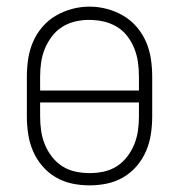

<svg xmlns="http://www.w3.org/2000/svg" viewBox="-20 -551 540 579"><path d="M250 8Q223 8 197 2.5Q171 -3 148 -16.5Q125 -30 107.5 -50.5Q90 -71 79.5 -95.5Q69 -120 65 -146.5Q61 -173 61 -200V-320Q61 -347 65 -373.5Q69 -400 79.5 -424.5Q90 -449 107.5 -469.5Q125 -490 148 -503.5Q171 -517 197 -524Q223 -531 250 -531Q277 -531 303 -524Q329 -517 352 -503.5Q375 -490 392.5 -469.5Q410 -449 420.5 -424.5Q431 -400 435 -373.5Q439 -347 439 -320V-200Q439 -173 435 -146.5Q431 -120 420.5 -95.5Q410 -71 392.5 -50.5Q375 -30 352 -16.5Q329 -3 303 2.5Q277 8 250 8ZM101 -278H399V-320Q399 -342 396 -363.5Q393 -385 385 -405Q377 -425 363.5 -442.5Q350 -460 331 -471Q312 -482 291 -486.5Q270 -491 248 -491Q227 -491 206 -486Q185 -481 167 -469.5Q149 -458 136 -440.5Q123 -423 115 -403.5Q107 -384 104 -362.5Q101 -341 101 -320ZM250 -29Q272 -29 293 -33.5Q314 -38 332 -49.5Q350 -61 363.5 -78.5Q377 -96 385 -116Q393 -136 396 -157Q399 -178 399 -200V-242H101V-200Q101 -178 104 -157Q107 -136 115 -116Q123 -96 136.5 -78.5Q150 -61 168 -49.5Q186 -38 207.5 -33.5Q229 -29 250 -29Z"/></svg>

Font: Zed Sans Extralight
Style: Regular
Weight: 200
Designer: Belleve Invis
Foundry: Belleve Invis
Version: Version 1.0.0; ttfautohint (v1.8.4)